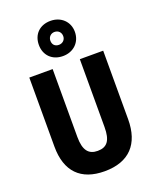

<svg xmlns="http://www.w3.org/2000/svg" viewBox="-181 -1109 988 1221"><g transform="rotate(-20 313.5 -498.5)"><path d="M313 -769C385 -769 436 -819 436 -889C436 -958 384 -1007 313 -1007C240 -1007 192 -959 192 -888C192 -818 240 -769 313 -769ZM313 -845C285 -845 270 -863 270 -888C270 -914 289 -932 313 -932C339 -932 357 -914 357 -888C357 -863 338 -845 313 -845ZM564 -250V-714H406V-255C406 -164 378 -127 314 -127C253 -127 222 -164 222 -254V-714H64V-247C64 -78 151 10 312 10C478 10 564 -83 564 -250Z"/></g></svg>

Font: Noto Sans Khmer Condensed ExtraBold
Style: Regular
Weight: 800
Width: 3
Designer: Danh Hong and the Monotype Design Team
Foundry: Monotype Imaging Inc.
Version: Version 2.004